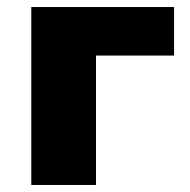

<svg xmlns="http://www.w3.org/2000/svg" viewBox="-20 -526 539 546"><path d="M69 0V-506H475V-368H253V0Z"/></svg>

Font: Nunito Sans 7pt SemiCondensed Black
Style: Regular
Weight: 900
Width: 4
Designer: Vernon Adams
Foundry: Vernon Adams
Version: Version 3.101;gftools[0.9.27]